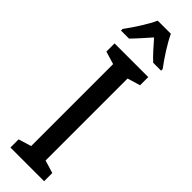

<svg xmlns="http://www.w3.org/2000/svg" viewBox="-317 -935 931 931"><g transform="rotate(45 148.0 -470.0)"><path d="M192 -940H102C84 -899 44 -837 10 -791V-780H65C87 -802 117 -836 147 -870C177 -836 204 -804 231 -780H285V-791C251 -836 213 -895 192 -940ZM263 0V-56L197 -76V-638L263 -658V-714H32V-658L98 -638V-76L32 -56V0Z"/></g></svg>

Font: Noto Sans Devanagari ExtraCondensed Medium
Style: Regular
Weight: 500
Width: 2
Designer: Jelle Bosma - Monotype Design Team
Foundry: Monotype Imaging Inc.
Version: Version 2.004